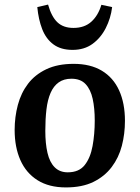

<svg xmlns="http://www.w3.org/2000/svg" viewBox="-20 -804 610 839"><path d="M268 15Q194 15 144 -16.5Q94 -48 69 -104.5Q44 -161 44 -236Q44 -293 58 -345.5Q72 -398 102.5 -438Q133 -478 182.5 -501.5Q232 -525 302 -525Q375 -525 425 -495Q475 -465 500.5 -409Q526 -353 526 -276Q526 -219 512.5 -167Q499 -115 468 -74Q437 -33 388 -9Q339 15 268 15ZM276 -51Q325 -51 350 -82.5Q375 -114 384.5 -166Q394 -218 394 -277Q394 -331 385 -372Q376 -413 354 -436.5Q332 -460 292 -460Q259 -460 236.5 -444Q214 -428 201 -398Q188 -368 183 -326Q178 -284 178 -232Q178 -177 187.5 -136Q197 -95 219 -73Q241 -51 276 -51ZM297 -586Q246 -586 213.5 -610Q181 -634 164.5 -676.5Q148 -719 143 -773L190 -784Q205 -731 231 -706.5Q257 -682 301 -682Q349 -682 379 -709Q409 -736 423 -783L470 -773Q464 -724 442 -681Q420 -638 384 -612Q348 -586 297 -586Z"/></svg>

Font: Literata 18pt SemiBold
Style: Italic
Weight: 600
Italic angle: -2°
Designer: Latin by Veronika Burian and Jose Scaglione. Greek by Irene Vlachou. Cyrillic by Vera Evstafieva
Foundry: TypeTogether
Version: Version 3.103;gftools[0.9.29]